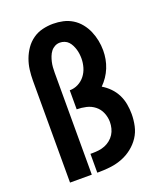

<svg xmlns="http://www.w3.org/2000/svg" viewBox="-138 -832 775 920"><g transform="rotate(-20 250.0 -371.5)"><path d="M59 0V-520Q59 -547 62.5 -574.5Q66 -602 75.5 -627.5Q85 -653 100.5 -675.5Q116 -698 138.5 -714Q161 -730 188 -736.5Q215 -743 242 -743Q268 -743 293 -737.5Q318 -732 340 -718.5Q362 -705 378.5 -684.5Q395 -664 405 -640.5Q415 -617 420 -592Q425 -567 425 -541Q425 -519 421 -497Q417 -475 408.5 -454Q400 -433 387.5 -414.5Q375 -396 359 -380Q381 -367 399 -348.5Q417 -330 428.5 -307Q440 -284 444.5 -258.5Q449 -233 449 -208Q449 -178 442.5 -148Q436 -118 419.5 -93Q403 -68 379 -49Q355 -30 327 -19Q299 -8 269 -4Q239 0 209 0H198V-96H209Q225 -96 241 -98Q257 -100 272 -106Q287 -112 300 -122.5Q313 -133 321.5 -146.5Q330 -160 334 -176Q338 -192 338 -208Q338 -232 328.5 -255Q319 -278 300 -293Q281 -308 257 -313.5Q233 -319 209 -319V-416Q232 -416 252.5 -426.5Q273 -437 287 -455Q301 -473 307.5 -495.5Q314 -518 314 -540Q314 -552 312.5 -564Q311 -576 307.5 -587.5Q304 -599 298.5 -610Q293 -621 285 -629.5Q277 -638 265.5 -642.5Q254 -647 242 -647Q228 -647 216 -640.5Q204 -634 196 -623.5Q188 -613 183 -600Q178 -587 175 -574Q172 -561 171 -547.5Q170 -534 170 -520V0Z"/></g></svg>

Font: Iosevka Term Curly
Style: Bold
Weight: 700
Designer: Belleve Invis
Foundry: Belleve Invis
Version: Version 32.3.0